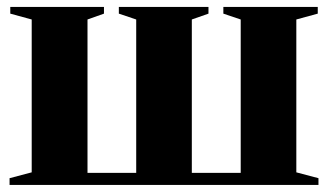

<svg xmlns="http://www.w3.org/2000/svg" viewBox="-20 -522 926 542"><path d="M7 0V-19L69.5 -35.5V-467L9 -483.5V-502.5H273.5V-483.5L227 -467V-34H364.5V-467L315.5 -483.5V-502.5H568.5V-483.5L521.5 -467V-34H659.5V-467L610.5 -483.5V-502.5H877V-483.5L816.5 -467V-35.5L879 -19V0Z"/></svg>

Font: Merriweather 144pt ExtraBold
Style: Regular
Weight: 800
Version: Version 2.100